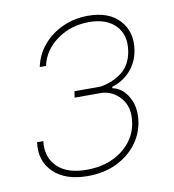

<svg xmlns="http://www.w3.org/2000/svg" viewBox="-68 -614 621 686"><g transform="rotate(-10 242.0 -271.0)"><path d="M38.4 -139.2H61.1Q54.3 -82.4 89.7 -46.9Q125 -11.4 196.7 -11.4Q272 -11.4 323.5 -49.4Q375 -87.4 384.9 -147Q394.2 -203.1 365.8 -236.9Q337.4 -270.6 296.2 -272.7H198.2L201.7 -295.5H296.9Q344.5 -304 376.1 -329.5Q407.7 -355.1 415.5 -402Q425.1 -460.2 392 -495Q359 -529.8 295.5 -529.8Q229.8 -529.8 179.7 -494.1Q129.6 -458.5 117.2 -402H94.5Q104 -447.1 133.2 -481Q162.3 -514.9 204.5 -533.7Q246.8 -552.6 295.5 -552.6Q371.8 -552.6 410.3 -509.8Q448.9 -467 438.2 -402Q431.1 -359 403.8 -329Q376.4 -299 337.4 -287.6L336.6 -282.7Q373.6 -274.9 394.7 -237Q415.8 -199.2 407.7 -147Q400.2 -101.6 371.6 -65.7Q343 -29.8 298.3 -9.2Q253.6 11.4 196.7 11.4Q116.1 11.4 72.8 -30.2Q29.5 -71.7 38.4 -139.2Z"/></g></svg>

Font: Inter Thin  BETA
Style: Italic
Weight: 100
Italic angle: -9.39999°
Designer: Rasmus Andersson
Foundry: rsms
Version: Version 3.011;git-f93a4a705